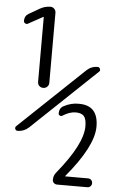

<svg xmlns="http://www.w3.org/2000/svg" viewBox="-62 -772 624 1033"><g transform="rotate(5 250.0 -255.0)"><path d="M470.7 -109.4Q470.7 -2.9 326.2 169.9V170.9V171.9H450.2Q460 171.9 466.8 178.7Q473.6 185.5 473.6 195.8Q473.6 206.1 466.8 212.9Q460 219.7 450.2 219.7H286.1Q276.4 219.7 269 212.9Q261.7 206.1 261.7 196.3Q261.7 171.9 277.3 154.3Q411.1 -9.8 411.1 -105.5Q411.1 -145.5 397.5 -160.6Q383.8 -175.8 353.5 -175.8Q319.3 -175.8 283.2 -152.3Q276.4 -147.5 269 -151.4Q261.7 -155.3 261.7 -163.1Q261.7 -191.4 284.2 -203.1Q324.2 -224.6 365.2 -223.6Q470.7 -224.6 470.7 -109.4ZM49.8 -49.8Q40 -49.8 36.6 -58.6Q33.2 -67.4 40 -74.2L389.6 -406.2Q416 -430.7 450.2 -429.7Q458 -429.7 461.9 -420.9Q465.8 -412.1 460 -406.2L110.4 -74.2Q84 -49.8 49.8 -49.8ZM54.7 -628.9Q47.9 -625 40 -629.4Q32.2 -633.8 32.2 -642.6Q32.2 -668.9 53.7 -681.6L111.3 -714.8Q136.7 -729.5 167 -730.5Q179.7 -730.5 188.5 -721.7Q197.3 -712.9 197.3 -700.2V-322.3Q197.3 -309.6 188.5 -300.8Q179.7 -292 167 -292Q154.3 -292 145.5 -300.3Q136.7 -308.6 136.7 -322.3V-671.9L135.7 -672.9H134.8Z"/></g></svg>

Font: Rounded Mgen+ 1mn regular
Style: Regular
Weight: 400
Designer: [Source Han Sans]
Ryoko NISHIZUKA  (kana & ideographs); Paul D. Hunt (Latin, Greek & Cyrillic); Wenlong ZHANG  (bopomofo
Version: Version 1.059.20150602